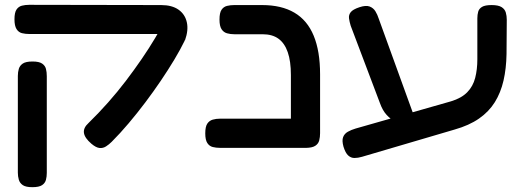

<svg xmlns="http://www.w3.org/2000/svg" viewBox="-20 -604 2161 796"><path d="M359 -8Q331 -32 328 -53Q325 -74 347 -94Q389 -135 428 -179Q467 -223 502 -269Q537 -315 567.5 -359.5Q598 -404 623 -446Q648 -488 667 -524L746 -436Q728 -399 702.5 -356.5Q677 -314 646.5 -269Q616 -224 582.5 -179.5Q549 -135 513.5 -93Q478 -51 443 -16Q432 -5 419.5 3Q407 11 392.5 9.5Q378 8 359 -8ZM114 172Q87 172 74.5 163.5Q62 155 58 141Q54 127 54 112V-289Q54 -305 58 -318.5Q62 -332 74.5 -340.5Q87 -349 115 -349Q142 -349 154.5 -340.5Q167 -332 170.5 -318.5Q174 -305 174 -288V113Q174 128 170.5 141.5Q167 155 154.5 163.5Q142 172 114 172ZM747 -437 648 -463H572H102Q85 -463 71 -466.5Q57 -470 48.5 -483.5Q40 -497 40 -524Q40 -552 48.5 -564.5Q57 -577 71 -580.5Q85 -584 101 -584L648 -583Q693 -583 720 -564Q747 -545 754.5 -512Q762 -479 747 -437Z M1247 9Q1220 9 1207 1.5Q1194 -6 1190 -18.5Q1186 -31 1186 -45V-293Q1186 -350 1173 -387.5Q1160 -425 1134.5 -443.5Q1109 -462 1069 -462H952Q935 -462 921 -466Q907 -470 898.5 -483Q890 -496 890 -523Q890 -551 898.5 -563.5Q907 -576 921 -579.5Q935 -583 951 -583H1067Q1147 -583 1200.5 -551.5Q1254 -520 1280.5 -456Q1307 -392 1307 -296V-52Q1307 -36 1303.5 -22Q1300 -8 1287 0.5Q1274 9 1247 9ZM892 9Q876 9 862 5.5Q848 2 839.5 -11Q831 -24 831 -51Q831 -79 839.5 -91.5Q848 -104 862 -108Q876 -112 892 -112H1253L1252 9Z M1481 46Q1464 51 1449.5 51Q1435 51 1423.5 40.5Q1412 30 1404 4Q1397 -21 1402.5 -35.5Q1408 -50 1422.5 -58Q1437 -66 1454 -71L1850 -184Q1893 -197 1917 -221.5Q1941 -246 1950 -281Q1959 -316 1959 -358V-528Q1959 -543 1962.5 -555.5Q1966 -568 1978.5 -575.5Q1991 -583 2018 -583Q2046 -583 2059.5 -574.5Q2073 -566 2077 -552Q2081 -538 2081 -522L2080 -380Q2079 -320 2067.5 -270Q2056 -220 2031.5 -180.5Q2007 -141 1966 -112.5Q1925 -84 1865 -67ZM1618 -101Q1600 -109 1583 -127.5Q1566 -146 1555 -177L1434 -497Q1429 -513 1427 -527.5Q1425 -542 1434 -553.5Q1443 -565 1470 -574Q1497 -583 1512.5 -577Q1528 -571 1536.5 -557Q1545 -543 1550 -527L1699 -116Z"/></svg>

Font: Fredoka Expanded Medium
Style: Regular
Weight: 500
Width: 7
Designer: Ben Nathan
Foundry: Milena B. Brandão, Ben Nathan
Version: Version 2.001